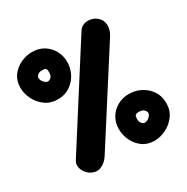

<svg xmlns="http://www.w3.org/2000/svg" viewBox="-178 -880 1078 1105"><g transform="rotate(-30 361.5 -327.5)"><path d="M19.5 -580.1Q19.5 -625.5 43.5 -658Q67.4 -690.4 104.2 -707.5Q141.1 -724.6 179.7 -724.6Q223.6 -724.6 256.8 -704.1Q290 -683.6 308.8 -649.4Q327.6 -615.2 327.6 -573.7Q327.6 -533.2 308.8 -496.6Q290 -460 255.6 -436.8Q221.2 -413.6 174.8 -413.6Q127 -413.6 92 -438.7Q57.1 -463.9 38.3 -502.2Q19.5 -540.5 19.5 -580.1ZM607.4 -697.8Q633.3 -675.3 633.8 -642.1Q634.3 -608.9 615.7 -579.6L243.2 2.9Q225.1 32.2 195.6 47.6Q166 63 134.3 49.8Q113.3 41 98.1 22.5Q83 3.9 79.1 -18.1Q75.2 -40 87.4 -59.1L489.3 -689.5Q502 -709 523.2 -715.6Q544.4 -722.2 567.4 -717.5Q590.3 -712.9 607.4 -697.8ZM137.7 -580.1Q137.7 -559.1 151.4 -545.4Q165 -531.7 174.8 -531.7Q187.5 -531.7 197.5 -542.2Q207.5 -552.7 207.5 -573.7Q207.5 -593.8 201.9 -599.1Q196.3 -604.5 179.7 -604.5Q155.8 -604.5 146.7 -594.2Q137.7 -584 137.7 -580.1ZM536.1 70.8Q490.7 70.8 458.3 47.1Q425.8 23.4 408.4 -13.4Q391.1 -50.3 391.1 -89.4Q391.1 -132.8 411.4 -166Q431.6 -199.2 466.1 -218Q500.5 -236.8 542 -236.8Q582.5 -236.8 619.4 -218.3Q656.2 -199.7 679.7 -165.5Q703.1 -131.3 703.1 -84.5Q703.1 -36.1 677.7 -1.5Q652.3 33.2 614 52Q575.7 70.8 536.1 70.8ZM536.1 -47.4Q557.6 -47.4 571.3 -61.3Q585 -75.2 585 -84.5Q585 -96.7 574.2 -107.7Q563.5 -118.7 542 -118.7Q522.5 -118.7 516.8 -112.5Q511.2 -106.4 511.2 -89.4Q511.2 -65.9 521.7 -56.6Q532.2 -47.4 536.1 -47.4Z"/></g></svg>

Font: Mikhak-DS2-FD Black
Style: Regular
Weight: 900
Designer: Amin Abedi
Version: Version 3.2